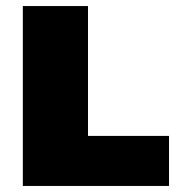

<svg xmlns="http://www.w3.org/2000/svg" viewBox="-20 -615 584 635"><path d="M55.5 0V-595H271V-165.5H539V0Z"/></svg>

Font: Encode Sans SC Black
Style: Regular
Weight: 900
Version: Version 3.002